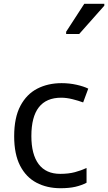

<svg xmlns="http://www.w3.org/2000/svg" viewBox="-20 -986 572 1016"><path d="M300 10Q229 10 173.5 -19Q118 -48 86.5 -109Q55 -170 55 -265Q55 -364 88 -426Q121 -488 177.5 -517Q234 -546 306 -546Q347 -546 385 -537.5Q423 -529 447 -517L420 -444Q396 -453 364 -461Q332 -469 304 -469Q146 -469 146 -266Q146 -169 184.5 -117.5Q223 -66 299 -66Q343 -66 376.5 -75Q410 -84 438 -97V-19Q411 -5 378.5 2.5Q346 10 300 10ZM330 -806V-818L426 -966H532V-956L399 -806Z"/></svg>

Font: Noto Sans Tifinagh Ahaggar
Style: Regular
Weight: 400
Designer: JamraPatel
Foundry: JamraPatel LLC
Version: Version 2.006; ttfautohint (v1.8.4.7-5d5b)